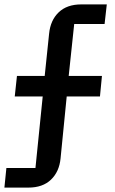

<svg xmlns="http://www.w3.org/2000/svg" viewBox="-20 -718 524 872"><path d="M0 134 9 45H141L174 -280H47L57 -373H183L203 -565Q209 -626 246.5 -662Q284 -698 349 -698H465L455 -609H317L292 -373H443L434 -280H283L255 2Q249 62 211.5 98Q174 134 109 134Z"/></svg>

Font: IBM Plex Sans Medm
Style: Regular
Weight: 500
Designer: Mike Abbink, Paul van der Laan, Pieter van Rosmalen
Foundry: Bold Monday
Version: Version 3.005